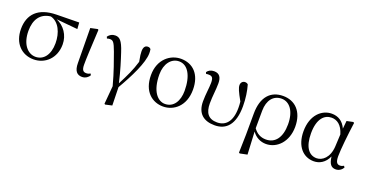

<svg xmlns="http://www.w3.org/2000/svg" viewBox="-37 -1188 3898 2053"><g transform="rotate(20 1912.5 -162.0)"><path d="M282 15C412 15 522 -83 522 -241C522 -347 460 -435 370 -473L613 -450L608 -523L351 -519C142 -516 46 -411 46 -246C46 -84 147 15 282 15ZM301 -480C397 -456 446 -345 446 -228C446 -93 382 -18 293 -18C202 -18 128 -105 128 -254C128 -382 184 -467 301 -480Z M834 14C874 14 905 -11 918 -35L909 -52C896 -45 883 -39 863 -39C831 -39 811 -54 811 -118C811 -196 816 -283 828 -519L819 -525L739 -508L743 -112C743 -20 778 14 834 14Z M1159 201 1168 207 1244 190 1239 -17C1331 -175 1425 -361 1425 -470C1425 -488 1424 -501 1421 -516C1412 -526 1404 -531 1387 -531C1357 -531 1339 -509 1339 -462C1339 -436 1342 -412 1354 -347C1323 -243 1285 -165 1229 -57C1198 -193 1164 -299 1138 -377C1098 -501 1066 -525 1019 -525C984 -525 957 -509 937 -482L945 -463C955 -467 966 -469 977 -469C1014 -469 1027 -454 1063 -357C1094 -270 1137 -156 1177 -5Z M1756 15C1875 15 1997 -75 1997 -263C1997 -439 1900 -531 1765 -531C1645 -531 1521 -438 1521 -258C1521 -70 1633 15 1756 15ZM1766 -18C1682 -18 1603 -105 1603 -295C1603 -415 1666 -498 1756 -498C1855 -498 1917 -391 1917 -221C1917 -106 1864 -18 1766 -18Z M2343 15C2476 15 2560 -74 2560 -280C2560 -369 2547 -451 2528 -517C2520 -526 2508 -531 2493 -531C2467 -531 2447 -510 2447 -481C2447 -450 2464 -411 2516 -318C2519 -292 2520 -269 2520 -246C2520 -92 2454 -23 2357 -23C2259 -23 2216 -80 2216 -188C2216 -275 2229 -342 2229 -420C2229 -487 2205 -527 2143 -527C2107 -527 2080 -513 2063 -488L2071 -470C2079 -473 2089 -473 2100 -473C2141 -473 2154 -455 2154 -398C2154 -341 2140 -267 2140 -184C2140 -45 2219 15 2343 15Z M2689 200 2699 206 2782 189 2769 -69C2806 -15 2863 15 2927 15C3051 15 3160 -93 3160 -264C3160 -440 3061 -531 2928 -531C2785 -531 2695 -436 2695 -245L2694 -6ZM2768 -106 2769 -306C2770 -426 2829 -498 2922 -498C3010 -498 3079 -416 3079 -263C3079 -113 3015 -30 2910 -30C2849 -30 2803 -57 2768 -106Z M3470 14C3532 14 3597 -18 3633 -100C3643 -16 3670 15 3721 15C3758 15 3788 -7 3804 -35L3793 -52C3779 -44 3768 -39 3750 -39C3717 -39 3699 -60 3699 -127C3699 -204 3718 -380 3737 -518L3727 -526L3654 -511L3645 -421C3611 -497 3553 -531 3481 -531C3369 -531 3259 -437 3259 -251C3259 -82 3349 14 3470 14ZM3641 -353 3634 -213C3626 -82 3551 -27 3488 -27C3398 -27 3342 -107 3342 -258C3342 -425 3413 -490 3493 -490C3554 -490 3612 -454 3641 -353Z"/></g></svg>

Font: Noto Serif CJK TC
Style: Regular
Weight: 400
Designer: Ryoko NISHIZUKA 西塚涼子 (kana & ideographs); Frank Grießhammer (Latin, Greek & Cyrillic); Wenlong ZHANG 张文龙 (bopomofo); San
Foundry: Adobe
Version: Version 2.001;hotconv 1.1.0;makeotfexe 2.6.0